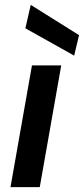

<svg xmlns="http://www.w3.org/2000/svg" viewBox="-20 -767 344 787"><path d="M23 0 111 -499H231L143 0ZM284 -539 84 -651 106 -747 304 -623Z"/></svg>

Font: DM Sans 20pt SemiBold
Style: Italic
Weight: 600
Italic angle: -10°
Version: Version 4.004;gftools[0.9.30]